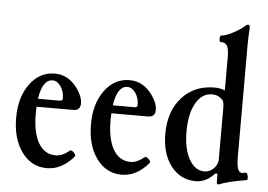

<svg xmlns="http://www.w3.org/2000/svg" viewBox="-52 -795 1229 882"><g transform="rotate(5 562.5 -354.5)"><path d="M193 11Q122 11 77.5 -49.5Q33 -110 33 -208Q33 -303 78 -364Q123 -425 193 -425Q255 -425 297 -368Q324 -330 324 -299Q324 -266 291 -266H122Q121 -256 121 -235Q121 -147 149 -99Q177 -51 229 -51Q259 -51 293 -79Q299 -83 310 -72Q321 -61 318 -55Q263 11 193 11ZM185 -393Q139 -393 125 -303H225Q239 -303 239 -314Q239 -346 223 -369.5Q207 -393 185 -393Z M538 11Q467 11 422.5 -49.5Q378 -110 378 -208Q378 -303 423 -364Q468 -425 538 -425Q600 -425 642 -368Q669 -330 669 -299Q669 -266 636 -266H467Q466 -256 466 -235Q466 -147 494 -99Q522 -51 574 -51Q604 -51 638 -79Q644 -83 655 -72Q666 -61 663 -55Q608 11 538 11ZM530 -393Q484 -393 470 -303H570Q584 -303 584 -314Q584 -346 568 -369.5Q552 -393 530 -393Z M986 17Q980 17 978.5 14Q977 11 977 -1Q977 -4 977 -6V-22Q977 -33 972 -33Q967 -33 961 -26Q924 11 880 11Q809 11 765.5 -45.5Q722 -102 722 -194Q722 -298 779 -361.5Q836 -425 929 -425Q955 -425 977 -416V-570Q977 -605 969 -620.5Q961 -636 939 -636Q932 -636 932.5 -651Q933 -666 939 -666Q958 -666 994 -685.5Q1030 -705 1043 -718Q1051 -726 1056 -726Q1066 -726 1066 -714Q1063 -674 1063 -633V-114Q1063 -45 1089 -45Q1091 -45 1106 -48Q1110 -49 1113.5 -41Q1117 -33 1117 -25Q1117 -17 1115 -15Q1022 1 986 17ZM916 -37Q940 -37 960 -57Q977 -76 977 -97V-334Q977 -365 969 -372Q949 -393 921 -393Q874 -393 846 -344Q818 -295 818 -212Q818 -134 845 -85.5Q872 -37 916 -37Z"/></g></svg>

Font: Junicode Cond Medium
Style: Regular
Weight: 500
Width: 3
Designer: Peter S. Baker
Version: Version 2.201